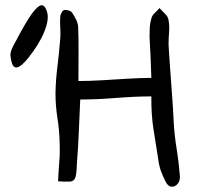

<svg xmlns="http://www.w3.org/2000/svg" viewBox="-20 -691 761 737"><path d="M561 -321Q499 -321 425 -315Q351 -309 288 -309Q285 -245 282.5 -184Q280 -123 275 -61Q274 -23 269 -9Q264 5 249 6Q234 7 203 5Q204 -25 206 -47Q208 -69 209 -90.5Q210 -112 209 -142Q208 -190 200.5 -237.5Q193 -285 193 -333Q194 -385 200.5 -436.5Q207 -488 211 -540Q213 -561 211.5 -582Q210 -603 211 -624Q211 -632 215.5 -641Q220 -650 225 -652Q233 -654 243 -651Q253 -648 257 -642Q265 -630 272 -616Q279 -602 280 -588Q282 -539 281.5 -487.5Q281 -436 281 -380Q323 -380 373 -383Q423 -386 472 -389Q521 -392 561 -392Q560 -430 558 -471Q556 -512 554 -552Q554 -570 555 -587Q556 -604 561 -620Q564 -632 574 -641Q584 -650 592 -660Q602 -649 614 -637.5Q626 -626 627 -613Q631 -591 629 -567Q627 -543 627 -520Q627 -517 628.5 -494Q630 -471 632.5 -435.5Q635 -400 638 -360Q641 -320 643.5 -282.5Q646 -245 647 -218Q650 -169 658 -120Q666 -71 670 -21Q673 1 662.5 14Q652 27 638 25.5Q624 24 615 5Q605 -15 598 -34Q591 -53 588 -76Q580 -129 570 -189.5Q560 -250 561 -321ZM25 -451Q21 -466 20 -478.5Q19 -491 30 -513Q63 -577 89 -618.5Q115 -660 133 -669Q151 -678 161 -644Q169 -616 150 -569Q131 -522 88 -468Q38 -406 25 -451Z"/></svg>

Font: Mynerve
Style: Regular
Weight: 400
Designer: Carolina Short
Foundry: Carolina Short
Version: Version 1.000; ttfautohint (v1.8.4.7-5d5b)